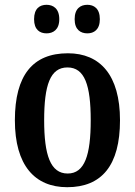

<svg xmlns="http://www.w3.org/2000/svg" viewBox="-20 -770 562 800"><path d="M344 -631C371 -631 396 -646 396 -690C396 -735 371 -750 344 -750C316 -750 291 -735 291 -690C291 -646 316 -631 344 -631ZM174 -631C201 -631 227 -646 227 -690C227 -735 201 -750 174 -750C146 -750 122 -735 122 -690C122 -646 146 -631 174 -631ZM260 10C404 10 480 -81 480 -269C480 -457 397 -548 263 -548C117 -548 42 -457 42 -269C42 -81 125 10 260 10ZM262 -47C190 -47 164 -124 164 -269C164 -415 189 -489 261 -489C333 -489 358 -415 358 -269C358 -124 333 -47 262 -47Z"/></svg>

Font: Noto Serif Devanagari Condensed SemiBold
Style: Regular
Weight: 600
Width: 3
Designer: Universal Thirst, Indian Type Foundry and the Monotype Design Team
Foundry: Monotype Imaging Inc.
Version: Version 2.004